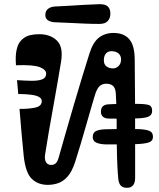

<svg xmlns="http://www.w3.org/2000/svg" viewBox="-20 -874 760 915"><path d="M208 7Q161 7 131.2 -22Q101.5 -51 93 -131Q88 -180.5 82.8 -238.2Q77.5 -296 73 -355Q114.5 -354.5 146.8 -361Q179 -367.5 179 -392Q179 -409.5 153.2 -417.5Q127.5 -425.5 67 -426Q65.5 -444 64 -460.2Q62.5 -476.5 61 -492Q98.5 -489.5 130 -489Q161.5 -488.5 180.8 -495.8Q200 -503 200 -523Q200 -542 169.5 -554Q139 -566 56 -563Q56 -567.5 55.8 -571.5Q55.5 -575.5 55.2 -579.2Q55 -583 55 -587Q54 -621.5 62.5 -649.5Q71 -677.5 95.5 -694.2Q120 -711 167 -711Q219.5 -711 251 -680.8Q282.5 -650.5 271 -580Q264.5 -540.5 254.8 -484Q245 -427.5 233.8 -365Q222.5 -302.5 212.2 -243.2Q202 -184 195 -138Q191.5 -114 199.2 -101Q207 -88 224 -88Q237.5 -88 245.8 -96Q254 -104 259 -121Q273 -170 292 -236.8Q311 -303.5 332 -374.8Q353 -446 372.5 -510.2Q392 -574.5 406 -618Q422.5 -672 451.2 -694.5Q480 -717 521 -717Q570 -717 595.8 -687.5Q621.5 -658 622 -591Q623 -503.5 623.5 -406.2Q624 -309 624 -211.8Q624 -114.5 624 -27Q624 -3 614.2 9Q604.5 21 585 21Q565.5 21 555.5 10.5Q545.5 0 543 -27Q543 -30 542.8 -33.2Q542.5 -36.5 542.2 -40Q542 -43.5 541.5 -47Q541 -55.5 540.5 -64.2Q540 -73 539.5 -82Q539 -90.5 538.8 -98.8Q538.5 -107 538 -116Q537.5 -143 536.8 -172Q536 -201 536 -230Q536 -240 536 -249.2Q536 -258.5 536 -268Q536 -275.5 536 -282.5Q536 -289.5 536 -297Q536 -329.5 534.8 -366.5Q533.5 -403.5 532 -428Q530.5 -453.5 519 -464.2Q507.5 -475 487 -475Q465.5 -475 453.2 -462.2Q441 -449.5 432 -420Q425.5 -398.5 414.5 -360.2Q403.5 -322 390.2 -276Q377 -230 363.5 -184.5Q350 -139 338 -102Q323 -56 302 -32.5Q281 -9 256.8 -1Q232.5 7 208 7ZM519 -548Q533.5 -548 545.2 -559.5Q557 -571 557 -591Q557 -608.5 545 -619.2Q533 -630 511 -630Q494.5 -630 484.8 -619Q475 -608 475 -586Q475 -567.5 487.2 -557.8Q499.5 -548 519 -548ZM481 -186Q454 -187 438 -194.8Q422 -202.5 422 -221Q422 -243 439 -250.2Q456 -257.5 485 -258Q522 -259 556.2 -259.2Q590.5 -259.5 627 -259Q670.5 -258.5 689.8 -251.2Q709 -244 709 -222Q709 -202 689 -195.2Q669 -188.5 627 -187Q595.5 -186 554 -185.8Q512.5 -185.5 481 -186ZM497 -309Q480.5 -309.5 470.8 -317.5Q461 -325.5 461 -342Q461 -360 471 -368.2Q481 -376.5 499 -377Q542 -379 572.8 -379.2Q603.5 -379.5 637 -379Q675.5 -378.5 690.2 -373.2Q705 -368 705 -346Q705 -326.5 689.2 -319Q673.5 -311.5 638 -310Q602 -308.5 567.2 -308.2Q532.5 -308 497 -309ZM138 -601Q122.5 -600.5 112.8 -607.5Q103 -614.5 102 -631Q101.5 -651.5 109 -660.2Q116.5 -669 135 -671Q143.5 -672 152 -672.8Q160.5 -673.5 168.8 -674Q177 -674.5 185 -675Q198.5 -676 211 -670Q223.5 -664 225 -642Q226.5 -622 216.5 -613.2Q206.5 -604.5 189 -603Q175 -601.5 161.8 -601.2Q148.5 -601 138 -601ZM229 -539Q229 -539 229 -539Q229 -539 229 -539Q229 -539 229 -539Q229 -539 229 -539Q229 -539 229 -539Q229 -539 229 -539Q229 -539 229 -539Q229 -539 229 -539Q229 -539 229 -539Q229 -539 229 -539Q229 -539 229 -539Q229 -539 229 -539ZM344 -223Q344 -223 344 -223Q344 -223 344 -223Q344 -223 344 -223Q344 -223 344 -223Q344 -223 344 -223Q344 -223 344 -223Q344 -223 344 -223Q344 -223 344 -223ZM172 -681Q184 -681 190 -671.2Q196 -661.5 196 -642Q196 -624 189.2 -614Q182.5 -604 169 -604Q164 -604 159 -604Q154 -604 148 -604Q136 -604 131 -614.8Q126 -625.5 126 -641Q126 -681 155 -681Q159.5 -681 163.5 -681Q167.5 -681 172 -681ZM243 -843Q279.5 -844.5 313.8 -846.8Q348 -849 382 -851Q416 -853 452 -854Q480 -855 493 -843.8Q506 -832.5 506 -809Q506 -787.5 493.5 -773.8Q481 -760 454 -760Q419 -760 384 -761.5Q349 -763 313.2 -764.8Q277.5 -766.5 240 -768Q222 -769 209 -777Q196 -785 196 -802Q196 -822.5 209.8 -832.5Q223.5 -842.5 243 -843Z"/></svg>

Font: Kablammo
Style: Regular
Weight: 400
Designer: Travis Kochel, Lizy Gershenzon, Daria Petrova, Ethan Cohen
Foundry: Vectro Type Foundry
Version: Version 1.002